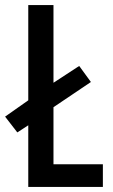

<svg xmlns="http://www.w3.org/2000/svg" viewBox="-31 -734 443 754"><path d="M80 0H373V-89H179V-313L326 -412L280 -475L179 -409V-714H80V-340L-11 -276L37 -214L80 -242Z"/></svg>

Font: Noto Sans Myanmar ExtraCondensed Medium
Style: Regular
Weight: 500
Width: 2
Designer: Monotype Design Team
Foundry: Monotype Imaging Inc.
Version: Version 2.107